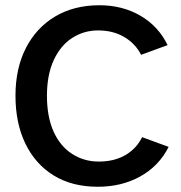

<svg xmlns="http://www.w3.org/2000/svg" viewBox="-20 -700 690 732"><path d="M353 12Q254 12 184 -31.5Q114 -75 76.5 -153Q39 -231 39 -335Q39 -439 78.5 -516.5Q118 -594 190 -637Q262 -680 359 -680Q447 -680 515.5 -640Q584 -600 619 -528L518 -491Q496 -534 453.5 -559Q411 -584 354 -584Q300 -584 255.5 -555.5Q211 -527 185 -471Q159 -415 159 -335Q159 -255 184 -199Q209 -143 254.5 -113.5Q300 -84 357 -84Q395 -84 426.5 -94.5Q458 -105 482.5 -126Q507 -147 522 -177L623 -140Q586 -67 515 -27.5Q444 12 353 12Z"/></svg>

Font: Atkinson Hyperlegible Next Medium
Style: Regular
Weight: 500
Designer: Elliott Scott, Megan Eiswerth, Linus Boman, Theodore Petrosky, Letters from Sweden
Foundry: Applied Design Works, Letters from Sweden
Version: Version 2.001